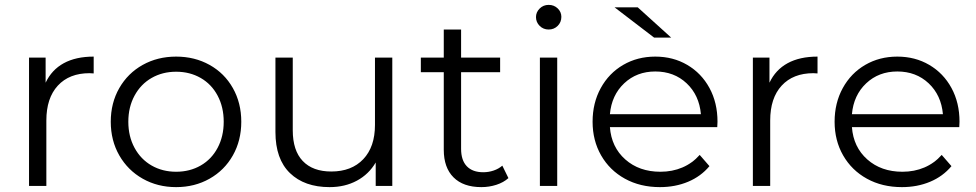

<svg xmlns="http://www.w3.org/2000/svg" viewBox="-20 -762 3999 787"><path d="M364 -530V-461L347 -462Q264 -462 217 -411Q170 -360 170 -268V0H99V-526H167V-423Q192 -476 241.5 -503Q291 -530 364 -530Z M702 5Q626 5 565 -29.5Q504 -64 469 -125Q434 -186 434 -263Q434 -340 469 -401Q504 -462 565 -496Q626 -530 702 -530Q778 -530 839 -496Q900 -462 934.5 -401Q969 -340 969 -263Q969 -186 934.5 -125Q900 -64 839 -29.5Q778 5 702 5ZM702 -58Q758 -58 802.5 -83.5Q847 -109 872 -156Q897 -203 897 -263Q897 -323 872 -370Q847 -417 802.5 -442.5Q758 -468 702 -468Q646 -468 601.5 -442.5Q557 -417 531.5 -370Q506 -323 506 -263Q506 -203 531.5 -156Q557 -109 601.5 -83.5Q646 -58 702 -58Z M1588 -526V0H1520V-96Q1492 -48 1443 -21.5Q1394 5 1331 5Q1228 5 1168.5 -52.5Q1109 -110 1109 -221V-526H1180V-228Q1180 -145 1221 -102Q1262 -59 1338 -59Q1421 -59 1469 -109.5Q1517 -160 1517 -250V-526Z M2064 -32Q2044 -14 2014.5 -4.5Q1985 5 1953 5Q1879 5 1839 -35Q1799 -75 1799 -148V-466H1705V-526H1799V-641H1870V-526H2030V-466H1870V-152Q1870 -105 1893.5 -80.5Q1917 -56 1961 -56Q1983 -56 2003.5 -63Q2024 -70 2039 -83Z M2193 -526H2264V0H2193ZM2177 -692Q2177 -712 2192 -727Q2207 -742 2229 -742Q2251 -742 2266 -727.5Q2281 -713 2281 -693Q2281 -671 2266 -656Q2251 -641 2229 -641Q2207 -641 2192 -656Q2177 -671 2177 -692Z M2920 -241H2480Q2486 -159 2543 -108.5Q2600 -58 2687 -58Q2736 -58 2777 -75.5Q2818 -93 2848 -127L2888 -81Q2853 -39 2800.5 -17Q2748 5 2685 5Q2604 5 2541.5 -29.5Q2479 -64 2444 -125Q2409 -186 2409 -263Q2409 -340 2442.5 -401Q2476 -462 2534.5 -496Q2593 -530 2666 -530Q2739 -530 2797 -496Q2855 -462 2888 -401.5Q2921 -341 2921 -263ZM2480 -294H2853Q2846 -372 2794.5 -420.5Q2743 -469 2666 -469Q2590 -469 2538.5 -420.5Q2487 -372 2480 -294ZM2499 -732H2594L2731 -608H2661Z M3331 -530V-461L3314 -462Q3231 -462 3184 -411Q3137 -360 3137 -268V0H3066V-526H3134V-423Q3159 -476 3208.5 -503Q3258 -530 3331 -530Z M3912 -241H3472Q3478 -159 3535 -108.5Q3592 -58 3679 -58Q3728 -58 3769 -75.5Q3810 -93 3840 -127L3880 -81Q3845 -39 3792.5 -17Q3740 5 3677 5Q3596 5 3533.5 -29.5Q3471 -64 3436 -125Q3401 -186 3401 -263Q3401 -340 3434.5 -401Q3468 -462 3526.5 -496Q3585 -530 3658 -530Q3731 -530 3789 -496Q3847 -462 3880 -401.5Q3913 -341 3913 -263ZM3472 -294H3845Q3838 -372 3786.5 -420.5Q3735 -469 3658 -469Q3582 -469 3530.5 -420.5Q3479 -372 3472 -294Z"/></svg>

Font: APTA Sans Regular
Style: Regular
Weight: 400
Version: Version 7.200